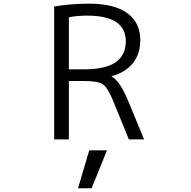

<svg xmlns="http://www.w3.org/2000/svg" viewBox="-20 -760 1040 1047"><path d="M355.5 0H275.4V-724.6Q362.3 -739.3 462.9 -740.2Q602.5 -740.2 673.8 -688.5Q745.1 -636.7 745.1 -542Q745.1 -465.8 704.1 -415Q663.1 -364.3 588.9 -344.7V-342.8Q633.8 -318.4 677.7 -212.9L765.6 0H682.6L596.7 -210.9Q566.4 -283.2 540 -300.8Q513.7 -318.4 435.5 -318.4H355.5ZM405.3 266.6 466.8 59.6H563.5L479.5 266.6ZM355.5 -381.8H435.5Q554.7 -381.8 610.4 -420.4Q666 -459 666 -535.2Q666 -674.8 455.1 -674.8Q402.3 -674.8 355.5 -666Z"/></svg>

Font: Gen Shin Gothic Monospace Normal
Style: Regular
Weight: 350
Designer: [Source Han Sans]
Ryoko NISHIZUKA  (kana & ideographs); Paul D. Hunt (Latin, Greek & Cyrillic); Wenlong ZHANG  (bopomofo
Version: Version 1.002.20150607